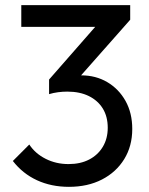

<svg xmlns="http://www.w3.org/2000/svg" viewBox="-20 -714 578 744"><path d="M247 10Q178.8 10 123.2 -15.6Q67.8 -41.2 29.8 -90.2L93.5 -154Q116.5 -119 156.9 -98.6Q197.2 -78.2 245.5 -78.2Q291.8 -78.2 325.5 -95.8Q359.2 -113.2 378.4 -145.1Q397.5 -177 397.5 -218.8Q397.5 -262.2 378.4 -293.4Q359.2 -324.5 324.2 -341.8Q289.2 -359 240.5 -359Q223 -359 204.8 -356.6Q186.5 -354.2 170.2 -349.2L210 -402.8Q228.8 -411.5 250.6 -416.8Q272.5 -422 295.2 -422Q351 -422 395.6 -395.8Q440.2 -369.5 466.4 -322.9Q492.5 -276.2 492.5 -214.2Q492.5 -148 461.4 -97.4Q430.2 -46.8 375.1 -18.4Q320 10 247 10ZM170.2 -349.2V-405.8L372.8 -637.2L484.5 -637.5L275.8 -401.2ZM62.5 -609.8V-694H484.5V-637.5L403.2 -609.8Z"/></svg>

Font: Outfit Thin
Style: Regular
Weight: 100
Designer: Rodrigo Fuenzalida
Foundry: fragTYPE
Version: Version 1.100;gftools[0.9.27]